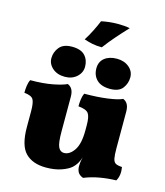

<svg xmlns="http://www.w3.org/2000/svg" viewBox="-125 -951 904 1054"><g transform="rotate(15 326.5 -424.0)"><path d="M235 7Q159 7 118 -34.5Q77 -76 77 -181V-270Q77 -319 66.5 -337Q56 -355 15 -359Q15 -378 17.5 -398Q20 -418 28 -434Q102 -434 155.5 -444.5Q209 -455 233 -467Q250 -460 258.5 -444.5Q267 -429 267 -403V-207Q267 -140 278 -118Q289 -96 310 -96Q342 -96 367 -132.5Q392 -169 392 -246V-275Q392 -324 379 -342Q366 -360 321 -364Q321 -383 323.5 -403Q326 -423 334 -439Q408 -439 466 -447Q524 -455 548 -467Q565 -460 573.5 -444.5Q582 -429 582 -403V-134L416 -99Q409 -77 399.5 -62Q390 -47 378 -36Q359 -19 322 -6Q285 7 235 7ZM447 9Q425 1 417 -13.5Q409 -28 409 -48Q409 -68 414 -90.5Q419 -113 424 -124L582 -196Q582 -157 586 -137.5Q590 -118 602 -111.5Q614 -105 638 -104Q642 -82 639.5 -62Q637 -42 627 -25Q581 -24 535 -16Q489 -8 447 9ZM463 -501Q413 -501 387.5 -526Q362 -551 362 -591Q362 -629 388.5 -650Q415 -671 458 -671Q500 -671 527.5 -648Q555 -625 555 -591Q555 -556 534 -528.5Q513 -501 463 -501ZM206 -501Q163 -501 136 -524.5Q109 -548 109 -581Q109 -616 131.5 -643.5Q154 -671 203 -671Q254 -671 277 -646Q300 -621 300 -583Q300 -549 273.5 -525Q247 -501 206 -501ZM361 -710Q330 -710 306 -715Q282 -720 259 -728Q276 -754 293 -788Q310 -822 320 -847Q343 -852 367 -854.5Q391 -857 414 -857Q454 -857 482 -851Q447 -814 417 -779.5Q387 -745 361 -710Z"/></g></svg>

Font: Vollkorn Black
Style: Regular
Weight: 900
Designer: Friedrich Althausen
Foundry: Friedrich Althausen
Version: Version 5.000